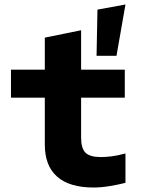

<svg xmlns="http://www.w3.org/2000/svg" viewBox="-20 -827 640 857"><path d="M411 -578 415 -784 540 -807 500 -578ZM398 10Q290 10 235 -38.5Q180 -87 180 -182V-391H29V-516H180V-659L342 -692V-516H537V-391H342V-214Q342 -165 361.5 -145.5Q381 -126 430 -126Q452 -126 477 -129Q502 -132 540 -142V-11Q510 -3 470.5 3.5Q431 10 398 10Z"/></svg>

Font: Red Hat Mono
Style: Regular
Weight: 300
Monospace: yes
Designer: Pentagram, MCKL
Foundry: Pentagram, MCKL
Version: Version 1.023